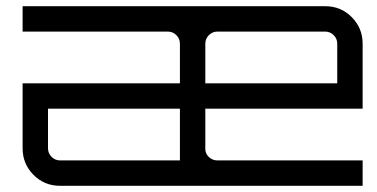

<svg xmlns="http://www.w3.org/2000/svg" viewBox="-20 -600 1218 620"><path d="M1030 -580Q1081 -580 1116 -544.5Q1151 -509 1151 -459V-249H643V-117Q644 -102 655.5 -92Q667 -82 682 -82H1151V0H174Q123 0 88 -35.5Q53 -71 53 -121V-331H561V-459Q561 -475 549.5 -486.5Q538 -498 522 -498H53V-580ZM561 -82V-249H135V-121Q135 -105 146.5 -93.5Q158 -82 174 -82ZM643 -331H1069V-459Q1069 -475 1057.5 -486.5Q1046 -498 1030 -498H682Q666 -498 654.5 -486.5Q643 -475 643 -459Z"/></svg>

Font: Orbitron
Style: Regular
Weight: 400
Designer: Matt McInerney
Foundry: Matt McInerney
Version: 1.000